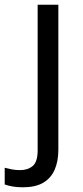

<svg xmlns="http://www.w3.org/2000/svg" viewBox="-75 -556 353 816"><path d="M22 240Q-3 240 -22 236.5Q-41 233 -55 228V157Q-40 161 -24 164Q-8 167 11 167Q43 167 64 149.5Q85 132 85 83V-536H173V80Q173 130 157 166Q141 202 108 221Q75 240 22 240Z"/></svg>

Font: Noto Sans Oriya
Style: Regular
Weight: 400
Designer: Amélie Bonet and Sol Matas
Foundry: Google LLC
Version: Version 2.006